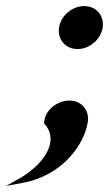

<svg xmlns="http://www.w3.org/2000/svg" viewBox="-69 -464 360 634"><path d="M-49 150 5 140C137 116 209 14 221 -61C227 -101 199 -132 160 -132C121 -132 79 -101 77 -60L76 -56L79 -54C117 -10 94 47 42 92C29 103 16 113 1 122ZM126 -373C120 -333 148 -302 187 -302C226 -302 264 -333 270 -373C276 -413 248 -444 209 -444C170 -444 132 -413 126 -373Z"/></svg>

Font: Charger Pro
Style: ExBdExtObl
Weight: 400
Designer: Jasper
Foundry: Cannot Into Space Fonts
Version: Version 1.09